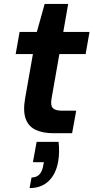

<svg xmlns="http://www.w3.org/2000/svg" viewBox="-20 -680 483 980"><path d="M253 0Q198 0 161.5 -17.5Q125 -35 111 -74Q97 -113 108 -177L148 -404H60L80 -517H168L208 -660H328L303 -517H437L417 -404H283L243 -176Q237 -141 250 -128Q263 -115 297 -115H369L348 0ZM131 280 141 226Q166 226 181 210.5Q196 195 201 163L204 148H148L167 44H279Q282 71 281.5 96Q281 121 277 144Q266 208 228.5 244Q191 280 131 280Z"/></svg>

Font: DM Sans 11pt
Style: Bold Italic
Weight: 700
Italic angle: -10°
Version: Version 4.004;gftools[0.9.30]